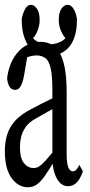

<svg xmlns="http://www.w3.org/2000/svg" viewBox="-25 -771 374 795"><path d="M89.8 4.4Q50.8 4.4 22.9 -33.7Q-4.9 -71.8 -4.9 -146Q-4.9 -181.2 4.2 -212.2Q13.2 -243.2 38.3 -271.5Q63.5 -299.8 111.8 -323.2Q130.4 -333 148.4 -342.3Q166.5 -351.6 184.6 -360.4Q202.6 -369.1 220.7 -377.4V-334Q196.8 -322.3 173.8 -309.1Q150.9 -295.9 127.4 -282.7Q95.7 -266.1 81.3 -245.1Q66.9 -224.1 62.3 -202.9Q57.6 -181.6 57.6 -162.6Q57.6 -115.7 74.2 -95.5Q90.8 -75.2 114.3 -75.2Q126 -75.2 136.7 -81.8Q147.5 -88.4 164.6 -107.2Q181.6 -126 210 -161.6L220.2 -101.6H198.2Q176.8 -65.9 160.4 -42.5Q144 -19 127.7 -7.3Q111.3 4.4 89.8 4.4ZM256.8 0Q227.5 0 209.7 -33Q191.9 -65.9 191.9 -120.6V-126.5V-396.5Q191.9 -455.6 185.1 -487.1Q178.2 -518.6 163.3 -530Q148.4 -541.5 126 -541.5Q114.3 -541.5 98.4 -537.4Q82.5 -533.2 61.5 -521L91.8 -559.1L74.2 -456.5Q69.3 -429.2 60.5 -414.1Q51.8 -398.9 37.6 -398.9Q22.5 -398.9 14.2 -412.4Q5.9 -425.8 4.4 -448.2Q13.7 -516.6 51 -557.1Q88.4 -597.7 141.6 -597.7Q179.2 -597.7 202.9 -576.4Q226.6 -555.2 238.8 -509.8Q251 -464.4 251 -388.2V-132.3Q251 -93.8 258.1 -77.6Q265.1 -61.5 275.9 -61.5Q285.2 -61.5 291.7 -69.1Q298.3 -76.7 303.2 -88.4L318.4 -61.5Q305.7 -26.4 290.5 -13.2Q275.4 0 256.8 0ZM179.2 -541Q142.6 -541 116.2 -558.8Q89.8 -576.7 77.6 -610.8Q64.9 -643.6 64.9 -687.5Q64.9 -689.9 64.9 -692.4Q68.4 -712.4 77.9 -731.7Q87.4 -751 104 -751Q116.7 -751 127.9 -735.1Q139.2 -719.2 139.2 -688.5Q139.2 -664.6 129.6 -641.4Q120.1 -618.2 103.5 -605L88.9 -646Q106.4 -610.8 129.4 -599.1Q152.3 -587.4 179.2 -587.4Q206.1 -587.4 228.8 -599.6Q251.5 -611.8 269 -646L253.9 -605Q238.8 -618.2 228.5 -641.1Q218.3 -664.1 218.3 -688.5Q218.3 -719.2 229.5 -735.1Q240.7 -751 253.9 -751Q270.5 -751 280.8 -732.2Q291 -713.4 293.5 -692.4Q293.5 -689.9 293.5 -687.5Q293.5 -641.6 280.8 -609.9Q267.6 -576.7 241.7 -558.8Q215.8 -541 179.2 -541Z"/></svg>

Font: Scarab Serif
Style: Condensed
Weight: 400
Designer: John Roberts
Foundry: Scarab
Version: 1.0